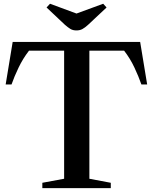

<svg xmlns="http://www.w3.org/2000/svg" viewBox="-20 -980 796 1000"><path d="M200.5 0V-28L314 -49V-716H131Q99 -674.5 76.8 -628Q54.5 -581.5 40 -540H9.5L46 -761.5H710L746.5 -540H716.5Q702 -581.5 680.2 -628Q658.5 -674.5 626.5 -716H445.5V-49L557 -28V0ZM378.5 -821.5Q359.5 -821.5 346.8 -829.2Q334 -837 318 -851L222.5 -941L240.5 -960.5L378.5 -909.5L517.5 -960.5L535 -941L439 -851Q422 -835.5 408.8 -828.5Q395.5 -821.5 378.5 -821.5Z"/></svg>

Font: Libre Caslon Text Medium
Style: Regular
Weight: 500
Designer: Pablo Impallari, Rodrigo Fuenzalida, Katja Schimmel
Foundry: Pablo Impallari, Rodrigo Fuenzalida
Version: Version 2.000